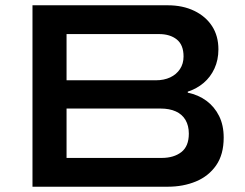

<svg xmlns="http://www.w3.org/2000/svg" viewBox="-20 -707 927 727"><path d="M103 0V-687H615Q672 -687 715.5 -666Q759 -645 783 -608Q807 -571 807 -520Q807 -480 792 -447.5Q777 -415 751 -393Q725 -371 691 -360V-356Q731 -348 761.5 -325.5Q792 -303 809.5 -268Q827 -233 827 -186Q827 -122 798.5 -81Q770 -40 722 -20Q674 0 615 0ZM232 -109H592Q638 -109 666.5 -131Q695 -153 695 -201Q695 -231 682.5 -252.5Q670 -274 646 -285Q622 -296 588 -296H232ZM232 -403H570Q601 -403 624.5 -414Q648 -425 661.5 -445.5Q675 -466 675 -493Q675 -537 649.5 -557.5Q624 -578 582 -578H232Z"/></svg>

Font: Archivo Expanded Medium
Style: Regular
Weight: 500
Width: 7
Designer: Hector Gatti
Foundry: Omnibus-Type
Version: Version 2.001